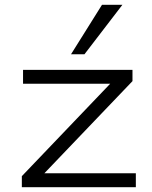

<svg xmlns="http://www.w3.org/2000/svg" viewBox="-20 -780 632 800"><path d="M71 0V-46L462 -455L465 -431H76V-489H532V-442L140 -32L137 -58H546V0ZM276 -554 405 -760H490L332 -554Z"/></svg>

Font: Nunito Sans 10pt Expanded Light
Style: Regular
Weight: 300
Width: 7
Designer: Vernon Adams
Foundry: Vernon Adams
Version: Version 3.101;gftools[0.9.27]